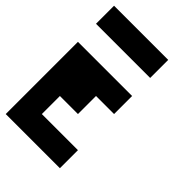

<svg xmlns="http://www.w3.org/2000/svg" viewBox="-220 -720 940 940"><g transform="rotate(45 250.0 -250.0)"><path d="M375 -625V-500H0V-625ZM375 -375V-250H250V-125H125V0H375V125H0V-375Z"/></g></svg>

Font: Bytesized
Style: Regular
Weight: 400
Monospace: yes
Designer: baltdev
Version: Version 1.000